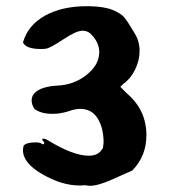

<svg xmlns="http://www.w3.org/2000/svg" viewBox="-20 -598 545 619"><path d="M54 -114Q54 -118 56 -128Q64 -139 96 -139Q106 -139 112 -136Q122 -130 122 -135Q124 -138 120 -142Q112 -151 120 -151Q126 -151 134 -146Q216 -96 266 -96Q300 -96 312 -122Q312 -124 313 -130Q314 -136 314 -138Q314 -185 295 -216Q276 -247 238 -247Q222 -247 200 -239Q174 -231 150 -231Q110 -231 90 -248Q82 -262 82 -274Q82 -295 104 -307.5Q126 -320 164 -322Q218 -324 259 -356.5Q300 -389 300 -430Q300 -463 270 -491Q260 -499 246 -499Q226 -499 184 -471Q142 -443 128 -441Q122 -440 112 -440Q64 -440 54 -461Q70 -517 125 -547.5Q180 -578 260 -578H268Q316 -577 343 -566Q370 -555 381 -541.5Q392 -528 414 -491Q430 -465 430 -434Q430 -402 415 -372.5Q400 -343 378 -328L368 -318L390 -296Q452 -243 452 -162Q452 -94 406 -48Q394 -43 371 -32.5Q348 -22 334 -16Q320 -10 302 -4.5Q284 1 270 1Q264 1 254 -1Q248 0 236 0Q180 0 117 -36Q54 -72 54 -114Z"/></svg>

Font: NaniFont Regular
Style: Regular
Weight: 400
Designer: Nanigashitei
Version: Version 1.036